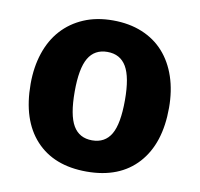

<svg xmlns="http://www.w3.org/2000/svg" viewBox="-68 -620 736 708"><g transform="rotate(10 300.0 -266.0)"><path d="M300 -549Q361 -549 409.5 -529Q458 -509 491 -472Q524 -435 541.5 -383Q559 -331 559 -267Q559 -133 491 -58Q423 17 300 17Q177 17 109 -57Q41 -131 41 -266Q41 -329 58.5 -381.5Q76 -434 109.5 -471Q143 -508 191 -528.5Q239 -549 300 -549ZM300 -431Q252 -431 229 -392Q206 -353 206 -266Q206 -178 229 -139Q252 -100 300 -100Q348 -100 371 -139Q394 -178 394 -267Q394 -353 371 -392Q348 -431 300 -431Z"/></g></svg>

Font: Qzxlaeiskcpccdgjqmyffctclhy
Style: Regular
Weight: 700
Monospace: yes
Designer: Carrois Corporate & Edenspiekermann
Foundry: Carrois Corporate GbR & Edenspiekermann AG
Version: Version 2.001